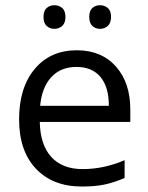

<svg xmlns="http://www.w3.org/2000/svg" viewBox="-20 -696 561 726"><path d="M289.6 9.3Q179.7 9.3 116 -57.9Q52.2 -125 52.2 -244.6Q52.2 -364.7 111.3 -435.3Q170.4 -505.9 270.5 -505.9Q363.8 -505.9 418.2 -444.6Q472.7 -383.3 472.7 -282.7V-234.9H130.4Q132.3 -147.5 174.3 -102.1Q216.3 -56.6 292.5 -56.6Q372.6 -56.6 451.2 -90.3V-22.9Q411.1 -5.9 375.7 1.7Q340.3 9.3 289.6 9.3ZM269.5 -442.9Q209.5 -442.9 173.8 -404.1Q138.2 -365.2 131.8 -295.9H391.6Q391.6 -367.2 359.9 -405Q328.1 -442.9 269.5 -442.9ZM144.5 -631.8Q144.5 -655.3 156.5 -665.8Q168.5 -676.3 185.5 -676.3Q202.6 -676.3 215.1 -665.8Q227.5 -655.3 227.5 -631.8Q227.5 -608.9 215.1 -597.9Q202.6 -586.9 185.5 -586.9Q168.5 -586.9 156.5 -597.9Q144.5 -608.9 144.5 -631.8ZM317.4 -631.8Q317.4 -655.3 329.3 -665.8Q341.3 -676.3 357.9 -676.3Q375 -676.3 387.5 -665.8Q399.9 -655.3 399.9 -631.8Q399.9 -608.9 387.5 -597.9Q375 -586.9 357.9 -586.9Q341.3 -586.9 329.3 -597.9Q317.4 -608.9 317.4 -631.8Z"/></svg>

Font: Bpm'online Open Sans
Style: Regular
Weight: 400
Foundry: Ascender Corporation
Version: Version 1.10